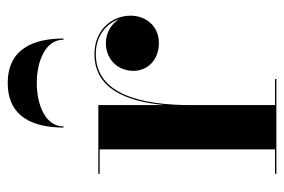

<svg xmlns="http://www.w3.org/2000/svg" viewBox="-139 -595 734 496"><g transform="rotate(-90 228.0 -347.0)"><path d="M373.5 -550H376.5C376.5 -628.5 349 -694 261.5 -694C174 -694 146.5 -628.5 146.5 -550H149.5C149.5 -598 207.5 -619 261.5 -619C315.5 -619 373.5 -598 373.5 -550ZM27 -3.5V0H272V-3.5H204.5V-221C204.5 -347.5 231.5 -466.5 336.5 -466.5C383 -466.5 415 -440 426.5 -406C415 -426 392 -440.5 364 -440.5C326.5 -440.5 293 -413.5 293 -369C293 -333 321 -303.5 365 -303.5C408 -303.5 435.5 -336.5 435.5 -376.5C435.5 -425 398.5 -470 336.5 -470C248 -470 214 -390 204.5 -288.5V-460H27V-456.5H90V-3.5Z"/></g></svg>

Font: Bodoni* 48pt Medium
Style: Regular
Weight: 500
Version: Version 2.3